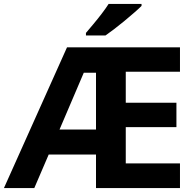

<svg xmlns="http://www.w3.org/2000/svg" viewBox="-20 -954 992 974"><path d="M893 0H467V-170H227L154 0H0L320 -714H893V-590H618V-433H875V-309H618V-125H893ZM282 -297H467V-585H405ZM698 -934V-924Q684 -910 661 -890Q638 -870 611.5 -848Q585 -826 559.5 -806.5Q534 -787 515 -774H416V-787Q432 -806 453.5 -831.5Q475 -857 496 -884.5Q517 -912 531 -934Z"/></svg>

Font: Noto IKEA Simplified Chinese
Style: Bold
Weight: 700
Designer: Monotype Design Team
Foundry: Monotype Imaging Inc.
Version: Version 1.100